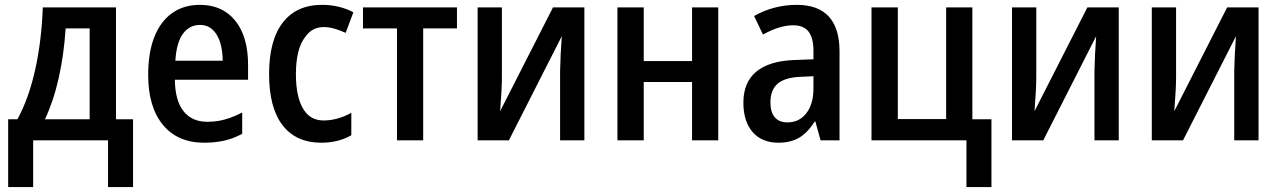

<svg xmlns="http://www.w3.org/2000/svg" viewBox="-20 -570 5200 780"><path d="M13.2 189.9V-85.4H50.8Q96.7 -169.4 122.8 -286.4Q148.9 -403.3 153.8 -540H451.2V-85.4H520.5V189.9H418.9V0H114.7V189.9ZM162.6 -85.4H344.2V-454.6H246.6Q243.2 -401.4 236.1 -350.6Q229 -299.8 218.5 -252.9Q208 -206.1 193.8 -163.8Q179.7 -121.6 162.6 -85.4Z M809.6 9.8Q702.1 9.8 642.1 -62.5Q582 -134.8 582 -266.1Q582 -356 606.9 -419.4Q631.8 -482.9 679 -516.6Q726.1 -550.3 792 -550.3Q883.8 -550.3 935.8 -485.8Q987.8 -421.4 987.8 -306.2V-246.1H690.4Q691.4 -161.1 725.6 -118.2Q759.8 -75.2 822.3 -75.2Q846.7 -75.2 869.1 -79.1Q891.6 -83 914.8 -91.3Q938 -99.6 963.9 -112.8V-26.4Q928.7 -7.3 891.6 1.2Q854.5 9.8 809.6 9.8ZM692.4 -323.2H884.8Q883.8 -392.1 859.4 -430.4Q835 -468.8 792.5 -468.8Q749.5 -468.8 723.1 -432.6Q696.8 -396.5 692.4 -323.2Z M1285.6 9.8Q1182.6 9.8 1127.9 -61.3Q1073.2 -132.3 1073.2 -269Q1073.2 -406.7 1128.9 -478.5Q1184.6 -550.3 1288.1 -550.3Q1358.9 -550.3 1415.5 -520L1384.3 -436.5Q1359.4 -447.8 1337.6 -453.9Q1315.9 -460 1295.9 -460Q1271.5 -460 1252.9 -450.2Q1234.4 -440.4 1221.2 -421.4Q1201.7 -397.9 1191.9 -359.4Q1182.1 -320.8 1182.1 -268.6Q1182.1 -219.2 1190.7 -182.6Q1199.2 -146 1214.8 -123Q1228.5 -102.1 1248.3 -91.3Q1268.1 -80.6 1295.4 -80.6Q1322.3 -80.6 1350.8 -88.4Q1379.4 -96.2 1407.2 -111.8V-20.5Q1381.8 -5.9 1350.8 2Q1319.8 9.8 1285.6 9.8Z M1592.8 0V-454.6H1454.6V-540H1836.4V-454.6H1699.2V0Z M1920.4 0V-540H2019V-258.8Q2019 -231.4 2017.1 -197.3Q2015.1 -163.1 2011.7 -118.2L2226.6 -540H2354V0H2255.4V-281.2Q2255.9 -313 2257.6 -346.7Q2259.3 -380.4 2262.2 -422.9L2047.4 0Z M2488.3 0V-540H2595.2V-321.8H2791.5V-540H2897.9V0H2791.5V-236.8H2595.2V0Z M3390.6 0H3313.5L3292.5 -76.2H3289.6Q3259.3 -28.8 3224.6 -9.5Q3189.9 9.8 3143.1 9.8Q3074.7 9.8 3037.4 -33.7Q3000 -77.1 3000 -152.8Q3000 -235.8 3052.5 -279.1Q3105 -322.3 3206.5 -326.2L3284.7 -329.1V-362.8Q3284.7 -415.5 3264.9 -441.4Q3245.1 -467.3 3202.6 -467.3Q3147.5 -467.3 3079.6 -429.7L3043.5 -504.9Q3082.5 -527.3 3126.5 -538.8Q3170.4 -550.3 3216.8 -550.3Q3303.7 -550.3 3347.2 -502.7Q3390.6 -455.1 3390.6 -361.3ZM3178.7 -72.8Q3227.1 -72.8 3255.9 -110.1Q3284.7 -147.5 3284.7 -211.9V-260.3L3230 -257.8Q3168 -254.9 3138.9 -229.7Q3109.9 -204.6 3109.9 -154.3Q3109.9 -113.8 3127.7 -93.3Q3145.5 -72.8 3178.7 -72.8Z M3906.2 189.9V0H3520.5V-540H3627.4V-86.4H3823.7V-540H3930.2V-85.4H4007.8V189.9Z M4091.3 0V-540H4189.9V-258.8Q4189.9 -231.4 4188 -197.3Q4186 -163.1 4182.6 -118.2L4397.5 -540H4524.9V0H4426.3V-281.2Q4426.8 -313 4428.5 -346.7Q4430.2 -380.4 4433.1 -422.9L4218.3 0Z M4659.2 0V-540H4757.8V-258.8Q4757.8 -231.4 4755.9 -197.3Q4753.9 -163.1 4750.5 -118.2L4965.3 -540H5092.8V0H4994.1V-281.2Q4994.6 -313 4996.3 -346.7Q4998 -380.4 5001 -422.9L4786.1 0Z"/></svg>

Font: Open Sans
Style: Regular
Weight: 600
Width: 3
Foundry: Ascender Corporation
Version: Version 1.000